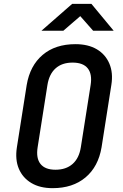

<svg xmlns="http://www.w3.org/2000/svg" viewBox="-20 -970 640 1000"><path d="M254 10Q188 10 143 -17Q98 -44 78 -91.5Q58 -139 68 -203L119 -527Q136 -628 202 -684Q268 -740 373 -740Q439 -740 484 -713.5Q529 -687 549.5 -639Q570 -591 560 -528L509 -203Q492 -102 425.5 -46Q359 10 254 10ZM269 -86Q324 -86 358 -116Q392 -146 401 -203L452 -527Q461 -584 437 -614Q413 -644 358 -644Q303 -644 269.5 -614Q236 -584 227 -527L176 -203Q167 -146 191 -116Q215 -86 269 -86ZM196 -810 356 -950H456L572 -810H465L398 -886L310 -810Z"/></svg>

Font: JetBrains Mono NL SemiBold
Style: Italic
Weight: 600
Italic angle: -9°
Monospace: yes
Designer: Philipp Nurullin, Konstantin Bulenkov
Foundry: JetBrains
Version: Version 2.305; ttfautohint (v1.8.4.7-5d5b)